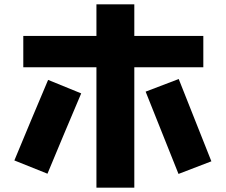

<svg xmlns="http://www.w3.org/2000/svg" viewBox="-20 -825 1040 882"><path d="M423 37V-516H87V-660H423V-805H597V-660H914V-516H597V37ZM800 -26Q762 -120 724.5 -215Q687 -310 649 -404L801 -462Q839 -368 876 -273Q913 -178 951 -84ZM198 -27 46 -88Q84 -181 123 -273Q162 -365 201 -458L353 -396Q314 -304 275 -211.5Q236 -119 198 -27Z"/></svg>

Font: Murecho ExtraBold
Style: Regular
Weight: 800
Designer: Neil Summerour
Foundry: Positype
Version: Version 1.010; ttfautohint (v1.8.3)